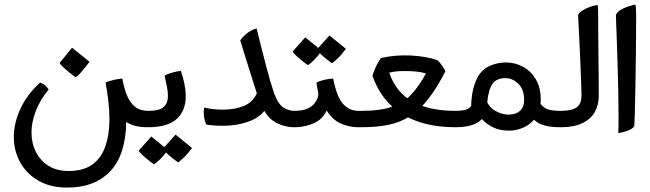

<svg xmlns="http://www.w3.org/2000/svg" viewBox="-20 -557 2871 848"><path d="M277.8 271.5Q202.6 271.5 149.7 241Q96.7 210.4 68.8 159.4Q41 108.4 41 47.9Q41 -11.7 69.3 -74.7Q97.7 -137.7 157.2 -192.4Q180.7 -184.6 194.8 -161.6Q156.2 -114.7 137.7 -65.7Q119.1 -16.6 119.1 27.8Q119.1 75.7 138.7 114.3Q158.2 152.8 194.6 175.5Q231 198.2 282.2 198.2Q349.6 198.2 389.2 168.7Q428.7 139.2 446 87.4Q463.4 35.6 463.4 -31.2Q463.4 -68.4 458.7 -109.1Q454.1 -149.9 446.3 -192.4Q462.4 -199.7 483.2 -204.3Q503.9 -209 520 -210Q527.8 -168.9 540.5 -136.7Q553.2 -104.5 575.7 -85.9Q598.1 -67.4 635.7 -67.4H645.5V4.9H635.7Q593.8 4.9 571.3 -2.7Q548.8 -10.3 537.6 -18.6Q535.2 127.9 466.6 199.7Q397.9 271.5 277.8 271.5ZM313.5 -215.8Q286.1 -235.8 266.4 -253.7Q246.6 -271.5 243.2 -278.8L298.3 -346.2L375.5 -284.2Q327.1 -220.2 313.5 -215.8Z M621.6 4.9V-67.4H634.8Q683.6 -67.4 702.6 -84.2Q721.7 -101.1 721.7 -132.8Q721.7 -151.9 717.3 -174.1Q712.9 -196.3 707 -223.1Q719.7 -230.5 742.2 -236.8Q764.6 -243.2 778.8 -243.7Q800.3 -182.6 800.3 -131.3Q800.3 -67.4 760 -31.2Q719.7 4.9 634.8 4.9ZM766.1 160.2Q739.7 141.1 720.9 124Q702.1 106.9 699.2 100.1L755.4 37.6L828.1 96.7Q808.1 124 789.6 141.1Q771 158.2 766.1 160.2ZM659.2 168.5Q633.3 149.4 614.5 132.6Q595.7 115.7 592.8 108.4L648.4 45.9L721.7 105.5Q699.2 135.3 682.1 151.1Q665 167 659.2 168.5Z M1279.8 4.9Q1233.9 4.9 1193.6 -18.6Q1153.3 -42 1128.9 -107.4L1170.4 -109.4Q1149.4 -50.3 1092.3 -25.9Q1035.2 -1.5 964.4 -1.5Q942.9 -1.5 925.3 -2.9Q907.7 -4.4 891.6 -6.3Q879.9 -30.3 879.9 -60.5Q879.9 -64.9 880.4 -71.3Q880.9 -77.6 881.8 -82Q899.4 -77.6 920.4 -75.2Q941.4 -72.8 966.3 -72.8Q1017.1 -72.8 1056.9 -89.1Q1096.7 -105.5 1114.3 -145Q1104 -176.8 1096.4 -201.2Q1088.9 -225.6 1081.1 -250Q1073.2 -274.4 1063.7 -304.9Q1054.2 -335.4 1041 -378.9Q1053.7 -396.5 1071.5 -410.4Q1089.4 -424.3 1113.3 -431.6Q1138.2 -330.6 1156.5 -261Q1174.8 -191.4 1190.4 -146Q1208 -97.2 1231.4 -82.3Q1254.9 -67.4 1279.8 -67.4H1289.6V4.9Z M1270 4.9V-67.4H1279.8Q1316.4 -67.4 1337.9 -77.4Q1359.4 -87.4 1369.6 -101.1Q1379.9 -114.7 1383.1 -126Q1386.2 -137.2 1386.2 -139.2Q1386.2 -143.1 1384 -154.8Q1381.8 -166.5 1379.6 -178.2Q1377.4 -189.9 1377.4 -192.4Q1391.1 -199.2 1411.1 -204.1Q1431.2 -209 1451.2 -210Q1468.3 -126.5 1496.1 -96.9Q1523.9 -67.4 1563 -67.4H1572.8V4.9H1563Q1521.5 4.9 1484.9 -11.5Q1448.2 -27.8 1422.9 -68.8Q1404.8 -29.8 1365.5 -12.5Q1326.2 4.9 1279.8 4.9ZM1445.8 -277.8Q1419.4 -296.9 1400.6 -314Q1381.8 -331.1 1378.9 -337.9L1435.1 -400.4L1507.8 -341.3Q1487.8 -314 1469.2 -296.9Q1450.7 -279.8 1445.8 -277.8ZM1338.9 -269.5Q1313 -288.6 1294.2 -305.4Q1275.4 -322.3 1272.5 -329.6L1328.1 -392.1L1401.4 -332.5Q1378.9 -302.7 1361.8 -286.9Q1344.7 -271 1338.9 -269.5Z M1553.2 4.9V-67.4H1577.6Q1662.6 -67.4 1714.1 -86.4Q1765.6 -105.5 1798.8 -142.1Q1832 -178.7 1861.3 -232.4Q1843.3 -238.3 1820.1 -240.7Q1796.9 -243.2 1769 -243.2Q1722.2 -243.2 1699.2 -235.8Q1729.5 -147.9 1803 -107.7Q1876.5 -67.4 1991.7 -67.4H2001.5V4.9H1991.7Q1850.1 4.9 1756.8 -52.7Q1663.6 -110.4 1625 -222.7Q1630.4 -241.7 1640.6 -263.4Q1650.9 -285.2 1662.6 -300.8Q1728 -315.4 1795.9 -311.8Q1863.8 -308.1 1912.6 -291Q1920.9 -283.2 1931.4 -268.6Q1941.9 -253.9 1947.3 -242.2Q1909.2 -168 1871.6 -119.9Q1834 -71.8 1791.7 -44.4Q1749.5 -17.1 1697.5 -6.1Q1645.5 4.9 1577.6 4.9Z M2228.5 20Q2188.5 20 2160.4 6.6Q2132.3 -6.8 2114 -25.1Q2095.7 -43.5 2085.4 -58.1L2119.6 -131.8Q2136.7 -84.5 2167.2 -67.6Q2197.8 -50.8 2226.1 -50.8Q2257.8 -50.8 2276.4 -67.1Q2294.9 -83.5 2294.9 -116.2Q2294.9 -161.6 2269.5 -186.8Q2244.1 -211.9 2211.9 -211.9Q2164.1 -211.9 2147.7 -173.8Q2131.3 -135.7 2131.3 -80.6Q2120.1 -30.8 2084 -12.7Q2047.9 5.4 1992.7 4.9Q1990.7 4.9 1987.5 4.9Q1984.4 4.9 1981.9 4.9V-67.4Q1984.4 -67.4 1986.6 -67.4Q1988.8 -67.4 1991.7 -67.4Q2027.3 -67.4 2044.4 -75.4Q2061.5 -83.5 2061.5 -93.8Q2061.5 -97.7 2061.5 -101.6Q2061.5 -105.5 2062 -111.3Q2065.9 -168.9 2086.9 -210.9Q2106 -249 2141.1 -265.1Q2176.3 -281.2 2214.4 -281.2Q2254.4 -281.2 2289.3 -262.5Q2324.2 -243.7 2346.2 -207.3Q2368.2 -170.9 2368.2 -117.7Q2368.2 -70.8 2347.4 -40.3Q2326.7 -9.8 2294.7 5.1Q2262.7 20 2228.5 20ZM2455.6 4.9Q2415.5 4.9 2391.1 -1.2Q2366.7 -7.3 2351.3 -18.1Q2335.9 -28.8 2321.8 -43.5L2364.7 -102.1Q2377.4 -83 2396.5 -75.2Q2415.5 -67.4 2455.6 -67.4H2465.3V4.9Z M2445.8 4.9V-67.4H2455.6Q2495.1 -67.4 2514.9 -76.2Q2534.7 -85 2541.5 -100.1Q2548.3 -115.2 2548.3 -134.3Q2548.3 -152.8 2546.9 -190.9Q2545.4 -229 2543.5 -275.9Q2541.5 -322.8 2539.3 -367.9Q2537.1 -413.1 2535.4 -446.5Q2533.7 -480 2533.2 -490.7Q2538.6 -502.4 2554 -511.7Q2569.3 -521 2587.4 -527.1Q2605.5 -533.2 2619.6 -535.2Q2621.1 -529.3 2621.6 -509.3Q2622.1 -489.3 2622.1 -464.4Q2622.1 -439.5 2622.1 -419.4Q2622.1 -358.9 2623.3 -289.6Q2624.5 -220.2 2624.5 -131.3Q2624.5 -95.2 2608.2 -64.2Q2591.8 -33.2 2554.7 -14.2Q2517.6 4.9 2455.6 4.9Z M2710.9 30.8Q2711.4 15.1 2711.7 -4.2Q2711.9 -23.4 2711.9 -44.9Q2711.9 -94.7 2710.7 -153.1Q2709.5 -211.4 2707.8 -269Q2706.1 -326.7 2704.3 -375.2Q2702.6 -423.8 2701.4 -455.1Q2700.2 -486.3 2700.2 -490.7Q2706.1 -504.9 2722.7 -514.4Q2739.3 -523.9 2757.8 -529.5Q2776.4 -535.2 2787.1 -536.6Q2788.1 -530.8 2788.8 -517.6Q2789.6 -504.4 2789.6 -491.9Q2789.6 -479.5 2789.6 -476.6Q2789.6 -452.1 2789.3 -406.5Q2789.1 -360.8 2788.3 -303.7Q2787.6 -246.6 2786.6 -188.2Q2785.6 -129.9 2784.4 -80.1Q2783.2 -30.3 2781.2 1Q2771.5 13.7 2750.2 21Q2729 28.3 2710.9 30.8Z"/></svg>

Font: Harmattan Medium
Style: Regular
Weight: 500
Designer: George W. Nuss III and SIL International
Foundry: SIL International
Version: Version 4.000